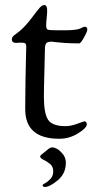

<svg xmlns="http://www.w3.org/2000/svg" viewBox="-20 -540 382 761"><path d="M139 79Q139 76 159 61Q161 60 167 54.5Q173 49 178 46.5Q183 44 189 44Q194 44 205 49.5Q216 55 228.5 70Q241 85 241 105Q241 148 209 174.5Q177 201 158 201Q149 201 149 194Q149 191 159.5 185.5Q170 180 180.5 168.5Q191 157 191 139Q191 120 178 109.5Q165 99 152 93Q139 87 139 79ZM27 -384Q27 -390 30.5 -394.5Q34 -399 40 -403Q46 -407 57.5 -416.5Q69 -426 80 -438Q95 -454 111.5 -476.5Q128 -499 137.5 -509.5Q147 -520 156 -520Q167 -520 167 -497Q167 -488 165 -469Q163 -450 163 -440Q163 -426 168.5 -423Q174 -420 204 -420H239Q261 -420 276.5 -422Q292 -424 298 -427Q304 -430 308.5 -432Q313 -434 316 -434Q326 -434 326 -423Q326 -415 313 -391.5Q300 -368 294 -368Q279 -368 265 -368.5Q251 -369 241 -369.5Q231 -370 222 -371Q213 -372 207 -372.5Q201 -373 196.5 -373.5Q192 -374 190 -374L188 -375Q169 -375 163.5 -369Q158 -363 158 -342Q158 -331 156 -258.5Q154 -186 154 -156Q154 -91 170.5 -65.5Q187 -40 240 -40Q261 -40 286.5 -49.5Q312 -59 314 -59Q324 -59 324 -47Q324 -33 289.5 -11.5Q255 10 215 10Q80 10 80 -107V-122Q80 -161 81 -217Q82 -273 83 -313.5Q84 -354 84 -355Q84 -365 80 -368Q76 -371 63 -371Q59 -371 52.5 -370.5Q46 -370 44 -370Q27 -370 27 -384Z"/></svg>

Font: OFL Sorts Mill Goudy TT
Style: Regular
Weight: 500
Version: Version 003.000